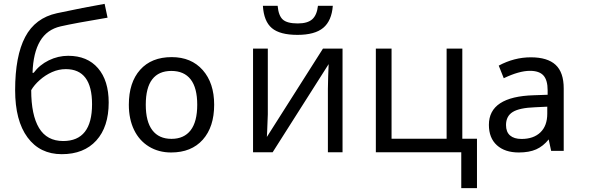

<svg xmlns="http://www.w3.org/2000/svg" viewBox="-20 -786 3056 991"><path d="M58.1 -320.8Q58.1 -496.6 109.9 -595Q161.6 -693.4 273.9 -717.8Q413.6 -747.6 520 -766.1L535.2 -694.8Q365.7 -666.5 293 -649.9Q222.2 -633.8 186.8 -573.7Q151.4 -513.7 147.9 -410.2H153.8Q184.1 -451.2 231.9 -474.6Q279.8 -498 332 -498Q430.7 -498 485.8 -434.1Q541 -370.1 541 -256.8Q541 -131.3 477.1 -60.8Q413.1 9.8 298.8 9.8Q186 9.8 122.1 -76.7Q58.1 -163.1 58.1 -320.8ZM306.2 -58.1Q455.1 -58.1 455.1 -248Q455.1 -429.2 319.8 -429.2Q282.7 -429.2 248.3 -413.8Q213.9 -398.4 185.3 -373Q156.7 -347.7 141.1 -320.8Q141.1 -192.4 181.6 -125.2Q222.2 -58.1 306.2 -58.1Z M1085.4 -245.6Q1085.4 -130.9 1026.6 -64.9Q967.8 1 863.3 1Q798.8 1 748.8 -29.5Q698.7 -60.1 671.9 -115.7Q645 -171.4 645 -245.6Q645 -360.4 703.4 -425.8Q761.7 -491.2 866.2 -491.2Q967.3 -491.2 1026.4 -424.3Q1085.4 -357.4 1085.4 -245.6ZM732.4 -245.6Q732.4 -158.2 766.4 -113.8Q800.3 -69.3 865.2 -69.3Q929.7 -69.3 963.9 -113.5Q998 -157.7 998 -245.6Q998 -332.5 964.1 -376.2Q930.2 -419.9 864.3 -419.9Q799.3 -419.9 765.9 -376.7Q732.4 -333.5 732.4 -245.6Z M1362.3 -535.2V-195.8L1358.9 -106.9L1357.4 -79.1L1647 -535.2H1748V0H1672.4V-327.1L1673.8 -391.6L1676.3 -455.1L1387.2 0H1286.1V-535.2ZM1515.1 -606Q1424.8 -606 1383.3 -640.9Q1341.8 -675.8 1336.9 -755.9H1413.1Q1417.5 -705.1 1439.7 -685.1Q1461.9 -665 1517.1 -665Q1567.4 -665 1591.6 -686.5Q1615.7 -708 1621.1 -755.9H1697.8Q1691.9 -678.7 1648.4 -642.3Q1605 -606 1515.1 -606Z M2441.9 185.1H2360.8V0H1919.9V-535.2H2001V-69.8H2285.2V-535.2H2366.2V-69.8H2441.9Z M2824.7 -7.3 2812 -66.4Q2783.7 -31.2 2747.6 -15.1Q2711.4 1 2657.7 1Q2585.9 1 2544.7 -36.4Q2503.4 -73.7 2503.4 -141.6Q2503.4 -287.6 2735.4 -294.4L2806.6 -296.9V-319.8Q2806.6 -372.6 2784.9 -396.5Q2763.2 -420.4 2715.3 -420.4Q2659.7 -420.4 2580.1 -382.3L2554.2 -447.3Q2594.2 -468.8 2635.7 -479.5Q2677.2 -490.2 2719.7 -490.2Q2805.7 -490.2 2847.7 -451.4Q2889.6 -412.6 2889.6 -329.6V-7.3ZM2671.9 -68.8Q2733.9 -68.8 2769.3 -102.8Q2804.7 -136.7 2804.7 -199.2V-235.4L2742.2 -232.4Q2661.1 -229.5 2626.5 -208Q2591.8 -186.5 2591.8 -140.6Q2591.8 -105 2612.5 -86.9Q2633.3 -68.8 2671.9 -68.8Z"/></svg>

Font: XL-Viking
Style: Regular
Weight: 400
Foundry: Ascender Corporation
Version: Version 1.10 March 23, 2015